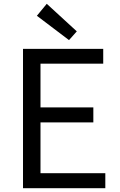

<svg xmlns="http://www.w3.org/2000/svg" viewBox="-20 -990 629 1010"><path d="M101 0V-733H523V-655H193V-425H471V-346H193V-79H534V0ZM343 -779 174 -907 226 -970 384 -825Z"/></svg>

Font: Chocolate Classical Sans
Style: Regular
Weight: 400
Designer: 田海東、宇文滿月
Foundry: Moonlit Owen
Version: Version 1.001